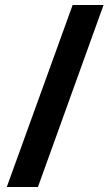

<svg xmlns="http://www.w3.org/2000/svg" viewBox="-20 -739 437 764"><path d="M392 -719 131 5H7L269 -719Z"/></svg>

Font: Noto Sans Display Condensed
Style: Bold
Weight: 700
Width: 3
Designer: Monotype Design Team
Foundry: Monotype Imaging Inc.
Version: Version 2.003